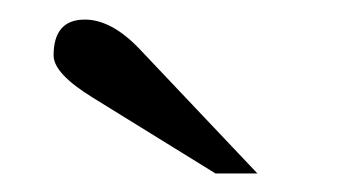

<svg xmlns="http://www.w3.org/2000/svg" viewBox="-20 -645 370 201"><path d="M249.5 -463.4H205.6L77.6 -542.5Q36.1 -567.9 36.1 -586.9Q36.1 -624.5 68.8 -624.5Q96.7 -624.5 126 -593.8Z"/></svg>

Font: Scheherazade New Medium
Style: Regular
Weight: 500
Designer: SIL International
Foundry: SIL International
Version: Version 4.000